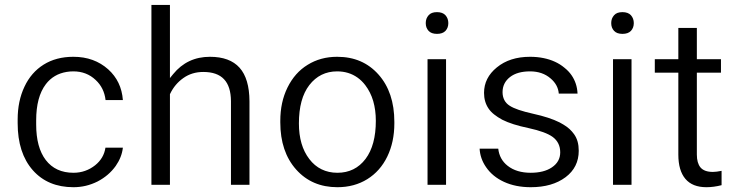

<svg xmlns="http://www.w3.org/2000/svg" viewBox="-20 -763 3012 785"><path d="M280.3 -56.6Q293 -56.6 304.9 -58.6Q316.9 -60.5 327.9 -64.5Q338.9 -68.4 349.4 -74.2Q359.9 -80.1 369.1 -87.4Q404.8 -116.2 411.1 -159.2H482.4Q478 -120.1 453.1 -84.5Q424.8 -44.9 378.9 -21Q355.5 -9.3 330.8 -3.4Q306.2 2.4 280.3 2.4Q175.8 2.4 114.3 -66.9Q52.2 -137.2 52.2 -259.3V-274.4Q52.2 -350.1 80.1 -408.7Q107.4 -466.8 158.4 -498.8Q209.5 -530.8 279.8 -530.8Q323.2 -530.8 358.6 -517.8Q394 -504.9 422.4 -479.5Q476.6 -430.7 482.4 -354H411.6Q405.8 -403.8 371.1 -436Q334 -471.2 279.8 -471.2Q265.6 -471.2 252.4 -469Q239.3 -466.8 227.3 -462.6Q215.3 -458.5 204.6 -452.1Q193.8 -445.8 184.6 -437.5Q175.3 -429.2 167.5 -418.9Q147.5 -392.6 137.7 -355.7Q127.9 -318.8 127.9 -271V-253.9Q127.9 -160.2 167 -108.9Q207 -56.6 280.3 -56.6Z M688 -460Q745.6 -530.8 838.4 -530.8Q919.4 -530.8 959.5 -486.1Q999.5 -441.4 1000 -349.1V-7.3H924.3V-349.6Q923.8 -409.7 896 -439Q868.2 -468.8 811 -468.8Q764.6 -468.8 729.5 -443.8Q694.8 -419.4 675.8 -379.9L674.8 -377.9V-376.5V-7.3H599.1V-742.7H674.8V-464.4V-443.8Z M1126 -269Q1126 -307.1 1133.3 -341.1Q1140.6 -375 1155.5 -405.3Q1170.4 -435.5 1190.9 -458.7Q1211.4 -481.9 1237.8 -498Q1290.5 -530.8 1358.4 -530.8Q1411.1 -530.8 1453.1 -512.7Q1495.1 -494.6 1527.3 -458.5Q1592.3 -385.7 1592.3 -264.6V-258.3Q1592.3 -182.6 1563.5 -123Q1534.7 -63.5 1481.7 -30.5Q1428.7 2.4 1359.4 2.4Q1255.4 2.4 1190.9 -69.8Q1126 -142.6 1126 -262.7ZM1202.1 -258.3Q1202.1 -168 1244.6 -112.8Q1265.6 -85 1294.7 -70.8Q1323.7 -56.6 1359.4 -56.6Q1431.6 -56.6 1474.6 -113.3Q1516.6 -169.4 1516.6 -269Q1516.6 -291 1513.9 -311.3Q1511.2 -331.5 1505.9 -349.9Q1500.5 -368.2 1492.4 -384.3Q1484.4 -400.4 1473.6 -414.6Q1459.5 -433.1 1441.7 -445.8Q1423.8 -458.5 1403.1 -464.8Q1382.3 -471.2 1358.4 -471.2Q1288.1 -471.2 1244.6 -415Q1202.1 -359.9 1202.1 -258.3Z M1803.7 -7.3H1728V-521H1803.7ZM1720.7 -668.5Q1720.7 -673.3 1721.4 -677.7Q1722.2 -682.1 1723.6 -686.3Q1725.1 -690.4 1727.3 -693.8Q1729.5 -697.3 1732.4 -700.7Q1737.8 -707 1746.3 -710.2Q1754.9 -713.4 1766.6 -713.4Q1789.6 -713.4 1801.3 -700.7Q1813 -687.5 1813 -668.5Q1813 -649.4 1801.3 -636.7Q1789.6 -624.5 1766.6 -624.5Q1754.9 -624.5 1746.3 -627.7Q1737.8 -630.9 1732.4 -636.7Q1726.6 -643.1 1723.6 -650.9Q1720.7 -658.7 1720.7 -668.5Z M2270.5 -140.1Q2270.5 -160.2 2262.7 -176Q2254.9 -191.9 2239.7 -203.1Q2210.9 -224.1 2141.1 -239.3Q2073.2 -253.4 2033.7 -273.4Q2014.6 -283.7 2000.2 -295.2Q1985.8 -306.6 1977.1 -319.8Q1959 -346.7 1959 -383.3Q1959 -444.8 2011.2 -487.3Q2064 -530.8 2147 -530.8Q2176.3 -530.8 2201.7 -525.6Q2227.1 -520.5 2248.5 -510.7Q2270 -501 2288.1 -485.8Q2305.2 -472.2 2316.7 -455.6Q2328.1 -439 2334.2 -420.4Q2340.3 -401.9 2341.3 -380.4H2264.6Q2261.7 -416.5 2231 -442.4Q2197.8 -471.2 2147 -471.2Q2095.2 -471.2 2065.4 -448.2Q2034.7 -424.3 2034.7 -386.2Q2034.7 -368.2 2042 -354Q2049.3 -339.8 2064 -330.6Q2077.6 -321.8 2101.3 -313.7Q2125 -305.7 2159.7 -297.9Q2226.6 -283.2 2267.6 -262.7Q2275.9 -258.3 2283.2 -253.9Q2290.5 -249.5 2296.9 -244.9Q2303.2 -240.2 2308.6 -235.4Q2314 -230.5 2318.6 -225.1Q2323.2 -219.7 2327.1 -214.4Q2336.9 -200.7 2341.6 -183.8Q2346.2 -167 2346.2 -146.5Q2346.2 -79.1 2292.5 -38.6Q2237.8 2.4 2149.9 2.4Q2087.9 2.4 2040.5 -19.5Q1993.7 -41 1967.3 -79.6Q1955.1 -97.2 1948.5 -116.2Q1941.9 -135.3 1940.9 -155.3H2017.1Q2022 -111.3 2055.7 -85Q2091.8 -56.6 2149.9 -56.6Q2176.3 -56.6 2198 -62Q2219.7 -67.4 2236.3 -78.6Q2270.5 -101.6 2270.5 -140.1Z M2562 -7.3H2486.3V-521H2562ZM2479 -668.5Q2479 -673.3 2479.7 -677.7Q2480.5 -682.1 2481.9 -686.3Q2483.4 -690.4 2485.6 -693.8Q2487.8 -697.3 2490.7 -700.7Q2496.1 -707 2504.6 -710.2Q2513.2 -713.4 2524.9 -713.4Q2547.9 -713.4 2559.6 -700.7Q2571.3 -687.5 2571.3 -668.5Q2571.3 -649.4 2559.6 -636.7Q2547.9 -624.5 2524.9 -624.5Q2513.2 -624.5 2504.6 -627.7Q2496.1 -630.9 2490.7 -636.7Q2484.9 -643.1 2481.9 -650.9Q2479 -658.7 2479 -668.5Z M2829.1 -648.9V-528.3V-521H2836.4H2927.7V-465.8H2836.4H2829.1V-458.5V-130.9Q2829.1 -96.7 2843.8 -78.6Q2859.4 -60.1 2894.5 -60.1Q2908.2 -60.1 2930.2 -64.5V-5.9Q2897.9 2.4 2868.2 2.4Q2811 2.4 2782.2 -31.7Q2753.4 -65.9 2753.4 -130.9V-458.5V-465.8H2746.1H2657.2V-521H2746.1H2753.4V-528.3V-648.9Z"/></svg>

Font: Vazir Light
Style: Light
Weight: 300
Designer: Saber Rastikerdar
Foundry: Saber Rastikerdar
Version: Version 30.0.0